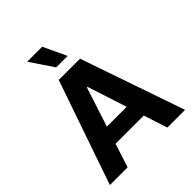

<svg xmlns="http://www.w3.org/2000/svg" viewBox="-258 -1111 1264 1264"><g transform="rotate(-45 374.0 -479.5)"><path d="M188.6 0 242.5 -165.8H505L558.9 0H723.7L473 -727.3H274.9L23.8 0ZM281.6 -285.9 371.1 -561.1H376.8L466.3 -285.9ZM321.4 -797.6H428.3L352.6 -959.2H213.1Z"/></g></svg>

Font: Karasuma Gothic
Style: Bold
Weight: 700
Designer: Rasmus Andersson / Ryoko Nishizuka
Foundry: Genbu
Version: Version 1.00